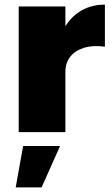

<svg xmlns="http://www.w3.org/2000/svg" viewBox="-20 -572 484 831"><path d="M434 -370Q382 -377 343.5 -365Q305 -353 284 -326.5Q263 -300 263 -260L217 -269Q217 -356 243.5 -420Q270 -484 319 -518Q368 -552 434 -552ZM61 -544H263V0H61ZM80 60H240L160 239H48Z"/></svg>

Font: Alexandria ExtraBold
Style: Regular
Weight: 800
Designer: Mohamed Gaber
Foundry: Kief Type Foundry
Version: Version 5.100